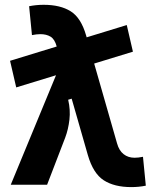

<svg xmlns="http://www.w3.org/2000/svg" viewBox="-20 -762 626 792"><path d="M46.9 -401.4 21.5 -511.2 502.9 -658.7 528.3 -548.8ZM521.5 9.8Q451.7 9.8 408 -18.3Q364.3 -46.4 342.3 -122.6L213.9 -570.3Q205.6 -600.6 188.5 -610.8Q171.4 -621.1 146.5 -621.1Q131.3 -621.1 111.8 -617.2L100.1 -736.3Q128.9 -742.2 160.2 -742.2Q229 -742.2 271.7 -715.3Q314.5 -688.5 335.4 -615.2L462.9 -170.4Q471.2 -140.6 490 -126Q508.8 -111.3 535.2 -111.3Q550.3 -111.3 569.8 -115.2L581.5 3.9Q552.7 9.8 521.5 9.8ZM24.4 0 236.3 -512.7 327.1 -370.6 261.2 -350.6Q271 -308.6 266.4 -268.3Q261.7 -228 249 -194.3L174.3 0Z"/></svg>

Font: Cascadia Mono
Style: Regular
Weight: 400
Monospace: yes
Designer: Aaron Bell
Foundry: Saja Typeworks
Version: Version 2404.023